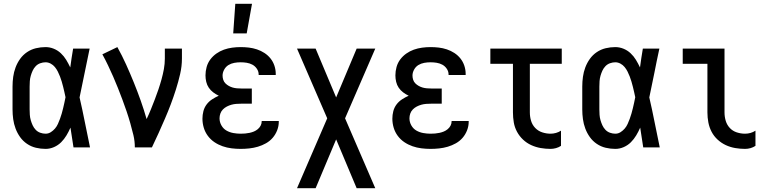

<svg xmlns="http://www.w3.org/2000/svg" viewBox="-20 -776 4040 1011"><path d="M220 8Q194 8 169 2Q144 -4 122.5 -18.5Q101 -33 86 -54Q71 -75 62 -99Q53 -123 49.5 -148.5Q46 -174 46 -200V-320Q46 -346 49.5 -371.5Q53 -397 62 -421Q71 -445 86 -466Q101 -487 122.5 -501.5Q144 -516 169 -522Q194 -528 220 -528Q242 -528 263 -519.5Q284 -511 300.5 -495.5Q317 -480 328.5 -461Q340 -442 350 -421Q353 -446 357 -470.5Q361 -495 365 -520H452Q438 -456 425.5 -391.5Q413 -327 399 -263Q414 -198 427 -132Q440 -66 454 0H367Q363 -26 359 -52Q355 -78 351 -104Q342 -83 330 -63Q318 -43 302 -27Q286 -11 264.5 -1.5Q243 8 220 8ZM220 -72Q235 -72 247.5 -80Q260 -88 269.5 -99Q279 -110 285 -123.5Q291 -137 296 -150.5Q301 -164 305 -178Q309 -192 312.5 -206.5Q316 -221 319 -235Q322 -249 325 -264Q322 -278 319 -291.5Q316 -305 312.5 -319Q309 -333 305 -346.5Q301 -360 296 -373Q291 -386 284.5 -399Q278 -412 269 -423Q260 -434 247 -441Q234 -448 220 -448Q206 -448 192 -443Q178 -438 168 -427.5Q158 -417 152 -404Q146 -391 142 -377Q138 -363 137 -348.5Q136 -334 136 -320V-200Q136 -186 137 -171.5Q138 -157 142 -143Q146 -129 152 -116Q158 -103 168 -92.5Q178 -82 192 -77Q206 -72 220 -72Z M690 0Q690 -33 682.5 -64.5Q675 -96 666 -127.5Q657 -159 646.5 -190Q636 -221 624.5 -251.5Q613 -282 601 -312.5Q589 -343 576 -372.5Q563 -402 549 -431.5Q535 -461 519 -490L598 -528Q623 -483 644 -436.5Q665 -390 684.5 -342Q704 -294 721 -246Q738 -198 752 -149Q764 -174 774.5 -200Q785 -226 795 -252Q805 -278 814 -304.5Q823 -331 830.5 -358Q838 -385 843 -412.5Q848 -440 848 -468V-520H938V-468Q938 -427 928.5 -386Q919 -345 906.5 -305.5Q894 -266 879.5 -227.5Q865 -189 848.5 -151Q832 -113 815 -75Q798 -37 780 0Z M1247 8Q1223 8 1199 5Q1175 2 1152 -6Q1129 -14 1109 -27.5Q1089 -41 1074.5 -60.5Q1060 -80 1053 -103.5Q1046 -127 1046 -151Q1046 -171 1051 -190.5Q1056 -210 1068 -226Q1080 -242 1097 -253Q1114 -264 1132 -272Q1117 -279 1103 -289.5Q1089 -300 1079.5 -314Q1070 -328 1066 -345Q1062 -362 1062 -379Q1062 -401 1068 -423Q1074 -445 1087.5 -463Q1101 -481 1119.5 -494Q1138 -507 1159 -514.5Q1180 -522 1202.5 -525Q1225 -528 1247 -528Q1269 -528 1290.5 -525.5Q1312 -523 1333 -516Q1354 -509 1372.5 -497Q1391 -485 1404.5 -468Q1418 -451 1425 -430Q1432 -409 1432 -387V-381H1342V-384Q1342 -400 1332.5 -414Q1323 -428 1309 -435.5Q1295 -443 1279 -445.5Q1263 -448 1247 -448Q1230 -448 1213.5 -445Q1197 -442 1183 -433.5Q1169 -425 1160.5 -409.5Q1152 -394 1152 -378Q1152 -367 1155.5 -356Q1159 -345 1167 -337Q1175 -329 1185 -323.5Q1195 -318 1205.5 -315Q1216 -312 1227.5 -311Q1239 -310 1250 -310H1306V-230H1250Q1237 -230 1224 -229Q1211 -228 1198.5 -224.5Q1186 -221 1174.5 -215Q1163 -209 1154 -200Q1145 -191 1140.5 -178.5Q1136 -166 1136 -153Q1136 -133 1146 -115.5Q1156 -98 1172.5 -88.5Q1189 -79 1208.5 -75.5Q1228 -72 1247 -72Q1259 -72 1271 -73Q1283 -74 1294.5 -76.5Q1306 -79 1317 -83.5Q1328 -88 1337.5 -96Q1347 -104 1352.5 -114.5Q1358 -125 1358 -137V-139H1448V-135Q1448 -112 1439.5 -90Q1431 -68 1416 -50.5Q1401 -33 1380.5 -21.5Q1360 -10 1338 -3.5Q1316 3 1293 5.5Q1270 8 1247 8ZM1208 -600 1219 -756H1307L1279 -600Z M1544 215 1703 -153 1544 -520H1642L1750 -263L1858 -520H1956L1797 -153L1956 215H1858L1750 -42L1642 215Z M2247 8Q2223 8 2199 5Q2175 2 2152 -6Q2129 -14 2109 -27.5Q2089 -41 2074.5 -60.5Q2060 -80 2053 -103.5Q2046 -127 2046 -151Q2046 -171 2051 -190.5Q2056 -210 2068 -226Q2080 -242 2097 -253Q2114 -264 2132 -272Q2117 -279 2103 -289.5Q2089 -300 2079.5 -314Q2070 -328 2066 -345Q2062 -362 2062 -379Q2062 -401 2068 -423Q2074 -445 2087.5 -463Q2101 -481 2119.5 -494Q2138 -507 2159 -514.5Q2180 -522 2202.5 -525Q2225 -528 2247 -528Q2269 -528 2290.5 -525.5Q2312 -523 2333 -516Q2354 -509 2372.5 -497Q2391 -485 2404.5 -468Q2418 -451 2425 -430Q2432 -409 2432 -387V-381H2342V-384Q2342 -400 2332.5 -414Q2323 -428 2309 -435.5Q2295 -443 2279 -445.5Q2263 -448 2247 -448Q2230 -448 2213.5 -445Q2197 -442 2183 -433.5Q2169 -425 2160.5 -409.5Q2152 -394 2152 -378Q2152 -367 2155.5 -356Q2159 -345 2167 -337Q2175 -329 2185 -323.5Q2195 -318 2205.5 -315Q2216 -312 2227.5 -311Q2239 -310 2250 -310H2306V-230H2250Q2237 -230 2224 -229Q2211 -228 2198.5 -224.5Q2186 -221 2174.5 -215Q2163 -209 2154 -200Q2145 -191 2140.5 -178.5Q2136 -166 2136 -153Q2136 -133 2146 -115.5Q2156 -98 2172.5 -88.5Q2189 -79 2208.5 -75.5Q2228 -72 2247 -72Q2259 -72 2271 -73Q2283 -74 2294.5 -76.5Q2306 -79 2317 -83.5Q2328 -88 2337.5 -96Q2347 -104 2352.5 -114.5Q2358 -125 2358 -137V-139H2448V-135Q2448 -112 2439.5 -90Q2431 -68 2416 -50.5Q2401 -33 2380.5 -21.5Q2360 -10 2338 -3.5Q2316 3 2293 5.5Q2270 8 2247 8Z M2879 8Q2853 8 2827 3.5Q2801 -1 2777 -12Q2753 -23 2734 -41Q2715 -59 2702.5 -82Q2690 -105 2685.5 -131Q2681 -157 2681 -184V-440H2562V-520H2938V-440H2770V-184Q2770 -161 2776.5 -139.5Q2783 -118 2798.5 -102Q2814 -86 2835.5 -79Q2857 -72 2879 -72Q2893 -72 2907.5 -76Q2922 -80 2934 -88V-8Q2922 0 2907.5 4Q2893 8 2879 8Z M3220 8Q3194 8 3169 2Q3144 -4 3122.5 -18.5Q3101 -33 3086 -54Q3071 -75 3062 -99Q3053 -123 3049.5 -148.5Q3046 -174 3046 -200V-320Q3046 -346 3049.5 -371.5Q3053 -397 3062 -421Q3071 -445 3086 -466Q3101 -487 3122.5 -501.5Q3144 -516 3169 -522Q3194 -528 3220 -528Q3242 -528 3263 -519.5Q3284 -511 3300.5 -495.5Q3317 -480 3328.5 -461Q3340 -442 3350 -421Q3353 -446 3357 -470.5Q3361 -495 3365 -520H3452Q3438 -456 3425.5 -391.5Q3413 -327 3399 -263Q3414 -198 3427 -132Q3440 -66 3454 0H3367Q3363 -26 3359 -52Q3355 -78 3351 -104Q3342 -83 3330 -63Q3318 -43 3302 -27Q3286 -11 3264.5 -1.5Q3243 8 3220 8ZM3220 -72Q3235 -72 3247.5 -80Q3260 -88 3269.5 -99Q3279 -110 3285 -123.5Q3291 -137 3296 -150.5Q3301 -164 3305 -178Q3309 -192 3312.5 -206.5Q3316 -221 3319 -235Q3322 -249 3325 -264Q3322 -278 3319 -291.5Q3316 -305 3312.5 -319Q3309 -333 3305 -346.5Q3301 -360 3296 -373Q3291 -386 3284.5 -399Q3278 -412 3269 -423Q3260 -434 3247 -441Q3234 -448 3220 -448Q3206 -448 3192 -443Q3178 -438 3168 -427.5Q3158 -417 3152 -404Q3146 -391 3142 -377Q3138 -363 3137 -348.5Q3136 -334 3136 -320V-200Q3136 -186 3137 -171.5Q3138 -157 3142 -143Q3146 -129 3152 -116Q3158 -103 3168 -92.5Q3178 -82 3192 -77Q3206 -72 3220 -72Z M3903 8Q3877 8 3851 3.5Q3825 -1 3801.5 -12Q3778 -23 3758.5 -41Q3739 -59 3727 -82Q3715 -105 3710 -131Q3705 -157 3705 -184V-440H3575V-520H3795V-184Q3795 -161 3801.5 -139.5Q3808 -118 3823 -102Q3838 -86 3859.5 -79Q3881 -72 3903 -72Q3918 -72 3932 -76Q3946 -80 3958 -88V-8Q3946 0 3932 4Q3918 8 3903 8Z"/></svg>

Font: Iosevka Bendy Medium
Style: Regular
Weight: 500
Monospace: yes
Designer: Belleve Invis
Foundry: Belleve Invis
Version: Version 30.1.2